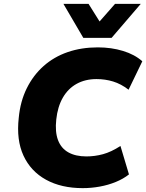

<svg xmlns="http://www.w3.org/2000/svg" viewBox="-20 -961 757 993"><path d="M408 12Q297 12 218 -31.5Q139 -75 101.5 -156Q64 -237 77 -352Q85 -437 118.5 -504.5Q152 -572 205.5 -619.5Q259 -667 330 -691.5Q401 -716 486 -716Q556 -716 616.5 -697.5Q677 -679 716 -644L645 -497Q606 -527 565 -539.5Q524 -552 479 -552Q421 -552 376.5 -527.5Q332 -503 305 -456Q278 -409 271 -343Q264 -279 280 -236.5Q296 -194 333.5 -173Q371 -152 427 -152Q470 -152 512.5 -163.5Q555 -175 603 -206L647 -59Q618 -36 579 -20Q540 -4 496 4Q452 12 408 12ZM411 -765 308 -941H438L495 -850L575 -941H708L557 -765Z"/></svg>

Font: Nunito Sans 8pt Black
Style: Italic
Weight: 900
Italic angle: -9°
Version: Version 3.101;gftools[0.9.27]